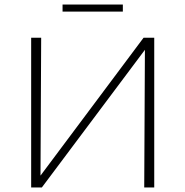

<svg xmlns="http://www.w3.org/2000/svg" viewBox="-20 -824 815 844"><path d="M520 -804V-773H255V-804ZM658 -658V0H614L617 -605L164 0H117V-658H161L158 -52L611 -658Z"/></svg>

Font: EauTestText Light
Style: Regular
Weight: 300
Designer: Christian Thalmann (Catharsis Fonts)
Version: Version 0.001;PS 000.001;hotconv 1.0.88;makeotf.lib2.5.64775